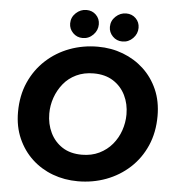

<svg xmlns="http://www.w3.org/2000/svg" viewBox="-60 -958 924 1025"><g transform="rotate(5 402.0 -445.5)"><path d="M395 12Q323 12 260 -11.5Q197 -35 149 -79.5Q101 -124 73 -187Q45 -250 45 -328Q45 -417 76.5 -488Q108 -559 163 -609.5Q218 -660 289 -686.5Q360 -713 440 -713Q512 -713 575 -689Q638 -665 686 -620.5Q734 -576 761.5 -513.5Q789 -451 789 -372Q789 -284 758 -213Q727 -142 672 -91.5Q617 -41 546 -14.5Q475 12 395 12ZM404 -131Q456 -131 497 -151Q538 -171 566 -204.5Q594 -238 608.5 -280Q623 -322 623 -366Q623 -422 600.5 -468Q578 -514 535 -541.5Q492 -569 430 -569Q378 -569 337 -549.5Q296 -530 268.5 -496Q241 -462 226.5 -420.5Q212 -379 212 -335Q212 -279 234.5 -232.5Q257 -186 299.5 -158.5Q342 -131 404 -131ZM567 -752Q536 -752 515 -773.5Q494 -795 494 -824Q494 -857 518.5 -880Q543 -903 575 -903Q606 -903 626.5 -882.5Q647 -862 647 -832Q647 -800 623.5 -776Q600 -752 567 -752ZM354 -752Q323 -752 302 -773.5Q281 -795 281 -824Q281 -857 305.5 -880Q330 -903 362 -903Q393 -903 413.5 -882.5Q434 -862 434 -832Q434 -800 410.5 -776Q387 -752 354 -752Z"/></g></svg>

Font: MuseoModerno
Style: Bold Italic
Weight: 700
Italic angle: -9°
Designer: Pablo Cosgaya, Héctor Gatti, Marcela Romero, and the Authors of The MuseoModerno Project.
Foundry: Omnibus-Type Team
Version: Version 1.003